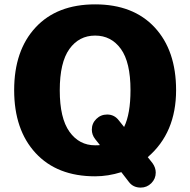

<svg xmlns="http://www.w3.org/2000/svg" viewBox="-20 -791 872 880"><path d="M44.9 -377.9Q44.9 -559.6 143.1 -665.3Q241.2 -771 416 -771Q590.8 -771 689 -665.3Q787.1 -559.6 787.1 -377.9Q787.1 -182.1 657.2 -70.8L679.2 -43Q693.8 -22.5 693.8 0Q693.8 28.3 673.6 48.6Q653.3 68.8 625 68.8Q590.3 68.8 570.8 43L536.1 -2Q475.1 17.1 416 17.1Q241.7 17.1 143.3 -89.4Q44.9 -195.8 44.9 -377.9ZM253.9 -377Q253.9 -249.5 298.3 -187.3Q342.8 -125 416 -125Q431.2 -125 438 -126L416 -153.8Q400.9 -173.3 400.9 -196.8Q400.9 -225.6 421.4 -245.8Q441.9 -266.1 471.2 -266.1Q504.4 -266.1 524.9 -238.8L548.8 -209Q578.1 -269 578.1 -377.9Q578.1 -505.9 533.9 -566.9Q489.7 -627.9 416 -627.9Q342.3 -627.9 298.1 -566.4Q253.9 -504.9 253.9 -377Z"/></svg>

Font: Jellee Roman
Style: Bold
Weight: 700
Designer: Alfredo Marco Pradil
Foundry: Alfredo Marco Pradil and JAM Design
Version: Version 1.000